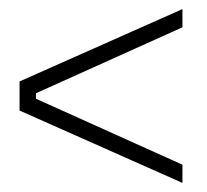

<svg xmlns="http://www.w3.org/2000/svg" viewBox="-20 -561 455 422"><path d="M381 -159 23 -318V-382L381 -541V-501L59 -356V-344L381 -199Z"/></svg>

Font: Phudu SemiBold
Style: Regular
Weight: 600
Version: Version 1.005;gftools[0.9.23]